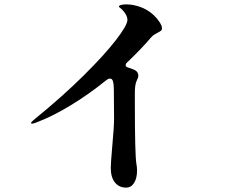

<svg xmlns="http://www.w3.org/2000/svg" viewBox="-20 -810 1040 877"><path d="M720 -681Q720 -674 715.5 -670Q711 -666 701 -661Q693 -657 685 -652Q677 -647 670 -639Q627 -588 563 -527Q554 -520 554 -512Q554 -504 567 -501Q580 -497 592 -492Q612 -483 612 -463Q612 -457 604.5 -441.5Q597 -426 596 -394V-338Q596 -105 603 -62Q606 -46 606 -31Q606 4 592.5 25.5Q579 47 556 47Q524 47 505 23.5Q486 0 486 -43Q486 -64 492 -132Q501 -229 501 -269L500 -400Q500 -425 496 -438Q493 -451 482 -451Q475 -451 467 -445Q387 -380 303 -329Q219 -278 147 -251Q132 -245 126 -245Q122 -245 122 -248Q122 -252 130.5 -259Q139 -266 141 -268Q265 -369 361 -464Q457 -559 509.5 -627Q562 -695 562 -719Q562 -742 536 -768Q532 -772 527.5 -775Q523 -778 523 -780Q523 -784 531.5 -787Q540 -790 557 -790Q588 -790 621.5 -778Q655 -766 682 -741Q697 -727 708.5 -709.5Q720 -692 720 -681Z"/></svg>

Font: Shippori Mincho B1 ExtraBold
Style: Regular
Weight: 800
Designer: FONTDASU
Foundry: FONTDASU / Google Inc. / but / Adobe
Version: Version 3.110; ttfautohint (v1.8.3)